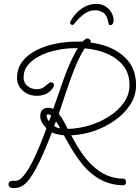

<svg xmlns="http://www.w3.org/2000/svg" viewBox="-20 -911 723 992"><path d="M50 61Q24 61 24 41Q24 23 48 23H62Q81 23 103 -4Q153 -64 220 -248Q188 -280 188 -311Q188 -354 231 -354Q245 -354 255 -348L311 -508Q328 -555 345.5 -593Q363 -631 382 -662H365Q321 -662 275 -652.5Q229 -643 189.5 -624Q150 -605 126 -577Q102 -549 102 -511Q102 -483 122 -466.5Q142 -450 171 -450Q197 -450 216 -468Q237 -486 240 -486Q259 -486 259 -469Q259 -466 256 -461Q228 -416 171 -416Q127 -416 97.5 -443Q68 -470 68 -508Q68 -557 95 -592.5Q122 -628 167 -651Q212 -674 266 -685Q320 -696 374 -696H406Q422 -712 431 -712Q439 -712 445 -705.5Q451 -699 448 -691Q552 -678 617.5 -622Q683 -566 683 -471Q683 -417 653 -370.5Q623 -324 573.5 -289Q524 -254 465 -234Q406 -214 348 -212Q401 -110 453 -60Q527 12 615 12Q631 12 631 29Q631 46 615 46Q510 46 427 -38Q373 -94 310 -212Q274 -215 248 -227Q204 -111 167 -42Q130 27 99 47Q79 61 50 61ZM330 -245Q384 -246 440 -262.5Q496 -279 543.5 -309.5Q591 -340 620 -381Q649 -422 649 -471Q649 -531 617.5 -571Q586 -611 533.5 -633.5Q481 -656 418 -661Q384 -613 343 -498Q328 -454 313 -410.5Q298 -367 284 -323Q305 -296 330 -245ZM233 -284 244 -314Q237 -320 228 -320Q221 -320 221 -312Q221 -301 233 -284ZM291 -248Q287 -256 281.5 -265Q276 -274 269 -284L260 -260Q275 -249 291 -248ZM550 -781Q542 -781 540 -793Q534 -831 515 -844.5Q496 -858 471 -858Q442 -858 416.5 -840Q391 -822 365 -790Q360 -782 353 -782Q348 -782 344 -787.5Q340 -793 345 -802Q368 -844 403 -867.5Q438 -891 477 -891Q505 -891 525 -878Q545 -865 556 -845.5Q567 -826 567 -806Q567 -796 562.5 -788.5Q558 -781 550 -781Z"/></svg>

Font: Send Flowers
Style: Regular
Weight: 400
Designer: Robert E. Leuschke
Foundry: Robert E. Leuschke
Version: Version 1.010; ttfautohint (v1.8.4.7-5d5b)